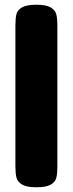

<svg xmlns="http://www.w3.org/2000/svg" viewBox="-20 -640 307 810"><path d="M134 -620Q175 -620 194 -608.5Q213 -597 217.5 -579.5Q222 -562 222 -531V62Q222 93 217.5 110.5Q213 128 194 139Q175 150 133 150Q92 150 73 138.5Q54 127 49.5 109.5Q45 92 45 61V-532Q45 -563 49.5 -580.5Q54 -598 73 -609Q92 -620 134 -620Z"/></svg>

Font: Fredoka One
Style: Regular
Weight: 400
Designer: Milena B. Brandão, Ben Nathan
Version: Version 2.000; ttfautohint (v1.5.33-1714) -l 8 -r 50 -G 200 